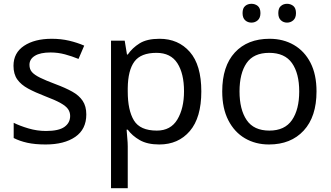

<svg xmlns="http://www.w3.org/2000/svg" viewBox="-20 -750 1739 1010"><path d="M434 -148Q434 -70 376 -30Q318 10 220 10Q164 10 123.5 1Q83 -8 52 -24V-104Q84 -88 129.5 -74.5Q175 -61 222 -61Q289 -61 319 -82.5Q349 -104 349 -140Q349 -160 338 -176Q327 -192 298.5 -208Q270 -224 217 -244Q165 -264 128 -284Q91 -304 71 -332Q51 -360 51 -404Q51 -472 106.5 -509Q162 -546 252 -546Q301 -546 343.5 -536Q386 -526 423 -510L393 -440Q359 -454 322 -464Q285 -474 246 -474Q192 -474 163.5 -456.5Q135 -439 135 -409Q135 -386 148 -371Q161 -356 191.5 -341Q222 -326 273 -307Q324 -288 360 -268Q396 -248 415 -219.5Q434 -191 434 -148Z M564 -536H636L648 -463H652Q676 -498 714.5 -522Q753 -546 819 -546Q918 -546 978.5 -477Q1039 -408 1039 -269Q1039 -131 978.5 -60.5Q918 10 818 10Q755 10 715 -13Q675 -36 652 -68H646Q647 -51 649.5 -25Q652 1 652 20V240H564ZM652 -286V-269Q652 -170 684.5 -116.5Q717 -63 805 -63Q878 -63 913 -121.5Q948 -180 948 -270Q948 -363 913 -417.5Q878 -472 803 -472Q721 -472 687 -426Q653 -380 652 -286Z M1645 -269Q1645 -136 1577.5 -63Q1510 10 1395 10Q1324 10 1268.5 -22.5Q1213 -55 1181 -117.5Q1149 -180 1149 -269Q1149 -402 1215.5 -474Q1282 -546 1398 -546Q1470 -546 1526 -513.5Q1582 -481 1613.5 -419.5Q1645 -358 1645 -269ZM1240 -269Q1240 -174 1277.5 -118.5Q1315 -63 1397 -63Q1478 -63 1516 -118.5Q1554 -174 1554 -269Q1554 -364 1516 -418Q1478 -472 1396 -472Q1314 -472 1277 -418Q1240 -364 1240 -269ZM1256 -681Q1256 -707 1269.5 -718.5Q1283 -730 1303 -730Q1322 -730 1336 -718.5Q1350 -707 1350 -681Q1350 -656 1336 -643.5Q1322 -631 1303 -631Q1283 -631 1269.5 -643.5Q1256 -656 1256 -681ZM1444 -681Q1444 -707 1457.5 -718.5Q1471 -730 1490 -730Q1509 -730 1523 -718.5Q1537 -707 1537 -681Q1537 -656 1523 -643.5Q1509 -631 1490 -631Q1471 -631 1457.5 -643.5Q1444 -656 1444 -681Z"/></svg>

Font: BC Sans
Style: Regular
Weight: 400
Designer: Monotype Design Team
Province of B.C.
Foundry: Monotype Imaging Inc.
Version: Version 2.000;GOOG;noto-source:20170915:90ef993387c0